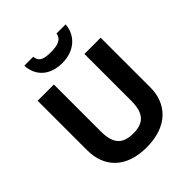

<svg xmlns="http://www.w3.org/2000/svg" viewBox="-253 -1096 1262 1262"><g transform="rotate(-45 378.0 -464.5)"><path d="M570 -939H485C479 -887 424 -878 377 -878C320 -878 274 -883 269 -939H186C191 -839 261 -774 376 -774C487 -774 563 -842 570 -939ZM671 -252V-714H520V-278C520 -167 478 -117 379 -117C284 -117 236 -159 236 -277V-714H85V-254C85 -95 186 10 375 10C574 10 671 -104 671 -252Z"/></g></svg>

Font: Noto Sans Bassa Vah
Style: Bold
Weight: 700
Designer: Monotype Design Team
Foundry: Monotype Imaging Inc.
Version: Version 2.002